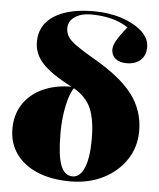

<svg xmlns="http://www.w3.org/2000/svg" viewBox="-55 -830 739 891"><g transform="rotate(5 314.5 -384.0)"><path d="M305 14Q217 14 152.5 -13Q88 -40 52.5 -89.5Q17 -139 17 -206Q17 -272 49 -321Q81 -370 139 -397Q197 -424 273 -424Q176 -474 135.5 -518Q95 -562 95 -618Q95 -696 161 -739Q227 -782 346 -782Q418 -782 477 -762.5Q536 -743 571.5 -710.5Q607 -678 607 -638Q607 -599 583 -577Q559 -555 518 -555Q485 -555 466 -570.5Q447 -586 447 -613Q447 -631 461 -656Q475 -681 508 -721Q440 -766 335 -766Q288 -766 259 -746Q230 -726 230 -693Q230 -672 241 -654Q252 -636 281 -615.5Q310 -595 363 -564Q491 -491 547.5 -416.5Q604 -342 604 -246Q604 -172 565 -113Q526 -54 458.5 -20Q391 14 305 14ZM314 -10Q349 -10 368.5 -56.5Q388 -103 388 -188Q388 -282 365 -333.5Q342 -385 285 -418Q266 -392 253.5 -333Q241 -274 241 -206Q241 -103 258.5 -56.5Q276 -10 314 -10Z"/></g></svg>

Font: Display Black
Style: Regular
Weight: 900
Designer: Latin by Veronika Burian and Jose Scaglione. Greek by Irene Vlachou. Cyrillic by Vera Evstafieva.
Foundry: TypeTogether
Version: Version 3.002